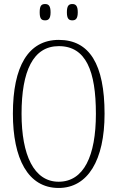

<svg xmlns="http://www.w3.org/2000/svg" viewBox="-20 -923 584 953"><path d="M339 -822C356 -822 366 -831 366 -862C366 -894 356 -903 339 -903C321 -903 312 -894 312 -862C312 -831 321 -822 339 -822ZM204 -822C221 -822 231 -831 231 -862C231 -894 221 -903 204 -903C185 -903 177 -894 177 -862C177 -831 185 -822 204 -822ZM271 10C416 10 499 -128 499 -358C499 -604 424 -725 272 -725C120 -725 44 -593 44 -359C44 -137 118 10 271 10ZM271 -21C148 -21 87 -154 87 -358C87 -570 144 -694 272 -694C407 -694 456 -570 456 -358C456 -149 396 -21 271 -21Z"/></svg>

Font: Noto Serif Sinhala ExtraCondensed ExtraLight
Style: Regular
Weight: 200
Width: 2
Designer: Jelle Bosma - Monotype Design Team
Foundry: Monotype Imaging Inc.
Version: Version 2.007